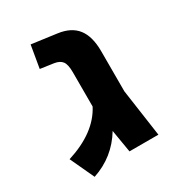

<svg xmlns="http://www.w3.org/2000/svg" viewBox="-149 -676 723 788"><g transform="rotate(-30 212.0 -282.0)"><path d="M383 0H246L228 -107Q172 -15 70 19L17 -95Q157 -139 207 -235V-398Q207 -434 196 -449Q185 -464 159 -468L96 -477L114 -583L232 -567Q293 -559 322 -521.5Q351 -484 351 -414V-224Z"/></g></svg>

Font: Assistant
Style: Bold
Weight: 700
Designer: Hebrew By Ben Nathan, Latin by Paul Hunt
Version: Version 2.001;PS 002.001;hotconv 1.0.88;makeotf.lib2.5.64775